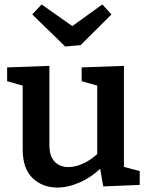

<svg xmlns="http://www.w3.org/2000/svg" viewBox="-20 -832 667 863"><path d="M238 11Q171 11 126.5 -31.5Q82 -74 82 -161V-462L94 -444L12 -467V-529L202 -536V-181Q202 -130 225.5 -105.5Q249 -81 288 -81Q318 -81 354 -97Q390 -113 426 -148L417 -125V-465L429 -444L347 -467V-529L537 -536V-66L522 -86L608 -63V-1L444 6L427 -92L444 -86Q394 -37 340.5 -13Q287 11 238 11ZM440 -812 481 -767 342 -629 273 -623 125 -767 167 -812 347 -685 265 -686Z"/></svg>

Font: Bitter Thin SemiBold
Style: Regular
Weight: 600
Version: Version 2.002